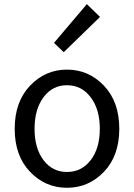

<svg xmlns="http://www.w3.org/2000/svg" viewBox="-20 -892 645 925"><path d="M481 -64.5Q407.2 12.7 302.7 12.7Q198.2 12.7 124.5 -64.5Q50.8 -141.6 50.8 -271.5Q50.8 -401.4 124.5 -479Q198.2 -556.6 302.7 -556.6Q407.2 -556.6 481 -479Q554.7 -401.4 554.7 -271.5Q554.7 -141.6 481 -64.5ZM189.5 -120.6Q232.4 -63.5 302.7 -63.5Q373 -63.5 417 -120.6Q460.9 -177.7 460.9 -271.5Q460.9 -365.2 417 -423.3Q373 -481.4 302.7 -481.4Q232.4 -481.4 189.5 -423.3Q146.5 -365.2 146.5 -271.5Q146.5 -177.7 189.5 -120.6ZM287.1 -640.6 240.2 -685.5 398.4 -872.1 461.9 -810.5Z"/></svg>

Font: irohakakuC Regular
Style: Regular
Weight: 400
Designer: [Source Han Sans]
Ryoko NISHIZUKA Ë•øÂ°öÊ∂ºÂ≠ê (kana & ideographs); Paul D. Hunt (Latin, Greek & Cyrillic); Wenlong ZHAN
Version: Version 1.001.20160904